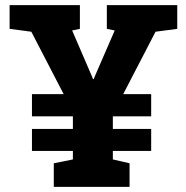

<svg xmlns="http://www.w3.org/2000/svg" viewBox="-20 -731 726 751"><path d="M190.4 0V-92.3L265.1 -107.4V-140.6H105V-226.6H265.1V-275.9H105V-362.8H229L102.5 -606.9L17.6 -618.2V-710.9H292.5V-618.2L262.2 -611.8L338.4 -435.1L343.3 -422.9L346.7 -421.4L350.1 -430.7L428.7 -611.8L397.9 -618.2V-710.9H673.3V-618.2L588.4 -606.9L461.9 -362.8H571.3V-275.9H421.4V-226.6H571.3V-140.6H421.4V-107.4L486.8 -92.3V0Z"/></svg>

Font: Roboto Slab ExtraBold
Style: Regular
Weight: 800
Designer: Google
Version: Version 2.001; ttfautohint (v1.8.3)